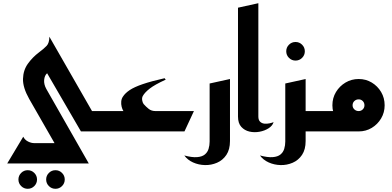

<svg xmlns="http://www.w3.org/2000/svg" viewBox="-20 -820 2445 1198"><path d="M326 358Q302 358 285 341Q268 324 268 300Q268 276 285 259Q302 242 326 242Q350 242 367 259Q384 276 384 300Q384 324 367 341Q350 358 326 358ZM153 358Q129 358 112 341Q95 324 95 300Q95 276 112 259Q129 242 153 242Q177 242 194 259Q211 276 211 300Q211 324 194 341Q177 358 153 358Z M393 200 162 -203Q122 -274 123.5 -328Q125 -382 154 -422.5Q183 -463 223 -493Q254 -516 271 -534Q288 -552 288 -591L627 0H485L274 -363Q258 -349 255.5 -321.5Q253 -294 269 -265L534 200ZM537 0V-127H700V0ZM25 200 125 33Q135 53 155 63Q175 73 193 73H365L425 200Z M647 0V-127H750Q743 -138 739 -154Q735 -170 736.5 -187Q738 -204 747 -217Q761 -239 789.5 -258Q818 -277 870.5 -295Q923 -313 1007 -332L1014 -323Q946 -292 914.5 -267.5Q883 -243 871 -221Q865 -210 867 -195.5Q869 -181 876 -171Q891 -154 908 -140.5Q925 -127 950 -127H1190L1131 0Z M1130 150Q1178 163 1209.5 160.5Q1241 158 1258 144Q1275 130 1281.5 108.5Q1288 87 1288 63V-299L1415 -327V60Q1415 113 1392.5 146.5Q1370 180 1334 195.5Q1298 211 1258.5 210Q1219 209 1184.5 193.5Q1150 178 1130 150Z M1687 -58Q1681 -36 1656.5 -20Q1632 -4 1599.5 2Q1567 8 1536.5 1Q1506 -6 1485.5 -28.5Q1465 -51 1465 -93V-772L1592 -800V-93Q1592 -71 1603 -60.5Q1614 -50 1630 -48.5Q1646 -47 1662 -50.5Q1678 -54 1687 -58Z M1824 -442Q1800 -442 1783 -459Q1766 -476 1766 -500Q1766 -524 1783 -541Q1800 -558 1824 -558Q1848 -558 1865 -541Q1882 -524 1882 -500Q1882 -476 1865 -459Q1848 -442 1824 -442Z M1861 0V-127H2007V0ZM1602 150Q1650 163 1681.5 160.5Q1713 158 1730 144Q1747 130 1753.5 108.5Q1760 87 1760 63V-299L1887 -327V60Q1887 113 1864.5 146.5Q1842 180 1806 195.5Q1770 211 1730.5 210Q1691 209 1656.5 193.5Q1622 178 1602 150Z M1967 0V-127H2167L2220 0ZM2218 0Q2173 0 2136 -22Q2099 -44 2076.5 -81.5Q2054 -119 2054 -163Q2054 -209 2076.5 -246Q2099 -283 2136 -305Q2173 -327 2218 -327Q2263 -327 2299.5 -305Q2336 -283 2358 -246Q2380 -209 2380 -163Q2380 -118 2358 -81Q2336 -44 2299.5 -22Q2263 0 2218 0ZM2218 -127Q2233 -127 2243.5 -137.5Q2254 -148 2254 -163Q2254 -179 2243.5 -189.5Q2233 -200 2218 -200Q2202 -200 2191 -189.5Q2180 -179 2180 -163Q2180 -148 2191 -137.5Q2202 -127 2218 -127Z"/></svg>

Font: Reem Kufi Fun SemiBold
Style: Regular
Weight: 600
Designer: Khaled Hosny
Version: Version 1.005